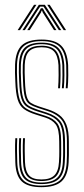

<svg xmlns="http://www.w3.org/2000/svg" viewBox="-20 -770 347 796"><path d="M151.5 6Q95.2 6 70.1 -18.1Q45 -42.2 43.5 -98Q43 -122 42.5 -144.4Q42 -166.8 43.5 -197H51.5Q50 -165.2 50.5 -143Q51 -120.8 51.5 -98.2Q53 -46.2 75.9 -23.4Q98.8 -0.5 151.5 -0.5Q203.8 -0.5 228.8 -22.5Q253.8 -44.5 256.5 -97.2Q257.5 -114.2 257.6 -126.6Q257.8 -139 257.6 -151.8Q257.5 -164.5 257.5 -183Q257.5 -241 238.9 -268.5Q220.2 -296 176.2 -310L138.2 -322.2Q115.2 -329.8 102 -338.6Q88.8 -347.5 82.9 -368.5Q77 -389.5 75.5 -433.2Q74.8 -455.5 74.2 -469Q73.8 -482.5 74.5 -500.8Q76.2 -543.5 94.4 -562Q112.5 -580.5 152.5 -580.5Q191.5 -580.5 209.6 -561.8Q227.8 -543 230.5 -499.8Q231.2 -488.5 231 -458.6Q230.8 -428.8 228.8 -404H220.8Q222.8 -428.5 223 -458.4Q223.2 -488.2 222.5 -499.8Q220 -539.5 203.8 -556.8Q187.5 -574 152.5 -574Q117 -574 100.5 -557Q84 -540 82.5 -501Q81.8 -482.8 82.2 -469.1Q82.8 -455.5 83.5 -433Q85 -391 90.4 -371.2Q95.8 -351.5 107.8 -343.6Q119.8 -335.8 140.5 -329L178.5 -316.8Q206.5 -307.8 225.9 -293.2Q245.2 -278.8 255.4 -252.8Q265.5 -226.8 265.5 -183Q265.5 -164.8 265.6 -151.9Q265.8 -139 265.6 -126.5Q265.5 -114 264.5 -97Q261.5 -42 235.2 -18Q209 6 151.5 6ZM151.5 -6.8Q103.5 -6.8 82.1 -28.1Q60.8 -49.5 59.5 -98.5Q58.8 -123 58.4 -144.9Q58 -166.8 59.5 -197H67.5Q66.2 -168 66.5 -146.1Q66.8 -124.2 67.5 -98.5Q68.8 -53.2 88 -33.2Q107.2 -13.2 151.5 -13.2Q196.5 -13.2 217.2 -32.9Q238 -52.5 240.5 -97.8Q242 -123.8 241.8 -141.6Q241.5 -159.5 241.5 -183Q241.5 -240.5 223.9 -263Q206.2 -285.5 171.8 -296.5L133.2 -308.8Q107.5 -317 91.9 -327.2Q76.2 -337.5 68.8 -361Q61.2 -384.5 59.5 -432.5Q58.8 -453.2 58.2 -469Q57.8 -484.8 58.5 -501.5Q60.5 -550.8 82.4 -572Q104.2 -593.2 152.5 -593.2Q199.8 -593.2 221.5 -571.5Q243.2 -549.8 246.5 -499.8Q247.2 -488.5 247 -458.1Q246.8 -427.8 244.5 -404H236.5Q238.8 -428 239 -458.6Q239.2 -489.2 238.5 -500Q235.2 -548.2 214.5 -567.5Q193.8 -586.8 152.5 -586.8Q108.5 -586.8 88.5 -566.9Q68.5 -547 66.5 -501.5Q65.8 -483.2 66.2 -469.8Q66.8 -456.2 67.5 -432.5Q69 -386.8 75.8 -364.6Q82.5 -342.5 97 -333Q111.5 -323.5 135.8 -315.5L174 -303.2Q211.2 -291.2 230.4 -267.1Q249.5 -243 249.5 -183Q249.5 -153.5 249.8 -138.6Q250 -123.8 248.5 -97.8Q246 -49 223.4 -27.9Q200.8 -6.8 151.5 -6.8ZM151.5 -19.5Q112 -19.5 94.4 -38Q76.8 -56.5 75.5 -99Q75 -119.8 74.5 -142.9Q74 -166 75.5 -197H83.5Q82 -164.5 82.5 -143Q83 -121.5 83.5 -99Q84.8 -60.8 100 -43.4Q115.2 -26 151.5 -26Q188 -26 205.2 -42.9Q222.5 -59.8 224.5 -98.2Q226 -124.5 225.8 -141.8Q225.5 -159 225.5 -183Q225.5 -234.8 211 -254.1Q196.5 -273.5 167.2 -282.8L128.5 -295Q97.2 -304.8 79.2 -318Q61.2 -331.2 53.2 -357.4Q45.2 -383.5 43.5 -432Q42.8 -452.8 42.2 -469Q41.8 -485.2 42.5 -502Q44.8 -557.8 70.2 -581.9Q95.8 -606 152.5 -606Q207.5 -606 233.1 -581.4Q258.8 -556.8 262.5 -500Q263.2 -488.8 263 -458.1Q262.8 -427.5 260.5 -404H252.5Q254.8 -427.8 255 -458.2Q255.2 -488.8 254.5 -500Q251 -553.2 227.4 -576.4Q203.8 -599.5 152.5 -599.5Q100.5 -599.5 76.5 -577Q52.5 -554.5 50.5 -501.8Q49.8 -483.5 50.2 -469.4Q50.8 -455.2 51.5 -432.2Q53.2 -382.8 61.5 -357.9Q69.8 -333 86.6 -321.8Q103.5 -310.5 131 -301.8L169.5 -289.5Q202.2 -279.2 217.9 -258Q233.5 -236.8 233.5 -183Q233.5 -164.5 233.6 -152.6Q233.8 -140.8 233.6 -129Q233.5 -117.2 232.5 -98.8Q230.2 -56.5 211.4 -38Q192.5 -19.5 151.5 -19.5ZM53 -645 121 -750H131L63 -645ZM73 -645 141 -750H166L234 -645H224L170.5 -727.5L160.5 -742.5H146.5L136.2 -727.5L83 -645ZM93 -645 142.8 -722.8 149.5 -735.8H157.5L164.5 -722.8L214 -645H204L157.2 -718.2L154.5 -726H152.5L149.8 -718.2L103 -645ZM244 -645 176 -750H186L254 -645Z"/></svg>

Font: Big Shoulders Inline Text Thin
Style: Regular
Weight: 100
Designer: Patric King
Foundry: XO Type Co
Version: Version 2.002